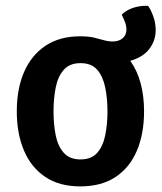

<svg xmlns="http://www.w3.org/2000/svg" viewBox="-20 -636 564 669"><path d="M38.5 -248Q38.5 -327 64.2 -385.8Q90 -444.5 139.2 -477Q188.5 -509.5 259 -509.5Q288 -509.5 307.2 -505Q326.5 -500.5 341.8 -496Q357 -491.5 372.5 -491.5Q394.5 -491.5 407.5 -502.8Q420.5 -514 420.5 -533.5Q420.5 -546.5 415.2 -560Q410 -573.5 404 -584.5Q417 -599 442 -608Q467 -617 496 -615.5Q505 -603.5 513.8 -579.8Q522.5 -556 522.5 -531Q522.5 -495.5 500.8 -466.2Q479 -437 434 -424Q458 -390.5 470 -345.8Q482 -301 482 -248Q482 -170 457 -111Q432 -52 382.5 -19.2Q333 13.5 260 13.5Q187 13.5 137.8 -19.5Q88.5 -52.5 63.5 -111.5Q38.5 -170.5 38.5 -248ZM166.5 -247.5Q166.5 -203.5 174 -165.2Q181.5 -127 202 -103.8Q222.5 -80.5 260.5 -80.5Q299 -80.5 319 -103.8Q339 -127 346.8 -165.2Q354.5 -203.5 354.5 -247.5Q354.5 -292 346.8 -330.5Q339 -369 319 -392.5Q299 -416 260.5 -416Q222.5 -416 202 -392.5Q181.5 -369 174 -330.5Q166.5 -292 166.5 -247.5Z"/></svg>

Font: Signika Negative Light SemiBold
Style: Regular
Weight: 600
Version: Version 2.001